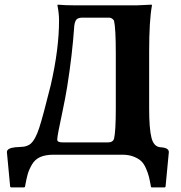

<svg xmlns="http://www.w3.org/2000/svg" viewBox="-20 -668 780 829"><path d="M446.8 -53.2Q466.8 -53.2 472.2 -67.9Q480 -100.1 480 -200.2V-436Q480 -546.9 472.2 -579.1Q463.4 -592.3 449.2 -591.8H335.9Q317.9 -591.8 310.5 -584Q303.2 -576.2 300.8 -557.1Q292 -430.2 270 -293Q262.2 -245.1 250.5 -189.9Q238.8 -134.8 232.9 -104.5Q227.1 -74.2 227.1 -64.9Q227.1 -52.7 252 -53.2ZM210.9 0Q176.8 0 153.8 10Q130.9 20 117.9 42.5Q105 64.9 99.6 84Q94.2 103 87.9 138.2L85 141.1H26.9L23.9 138.2L9.8 -11.2Q9.8 -28.3 45.9 -32.2Q48.8 -32.2 63 -33.2Q77.1 -34.2 82.5 -34.7Q87.9 -35.2 96.9 -38.6Q106 -42 111.8 -46.9Q132.8 -64.9 149.4 -116Q166 -167 199.2 -300.8Q235.4 -459 234.9 -581.1Q234.9 -609.9 228 -645L229 -647.9Q261.2 -645 301.8 -645H571.8L634.8 -647.9L636.2 -645Q624 -580.1 624 -444.8V-200.2Q624 -112.3 634 -73.2Q644 -34.2 672.9 -32.2Q709 -30.3 709 -11.2L694.8 138.2L691.9 141.1H633.8L631.8 138.2Q627 111.3 623 95.2Q619.1 79.1 610.1 58.6Q601.1 38.1 589.1 27.1Q577.1 16.1 556.6 8.1Q536.1 0 507.8 0Z"/></svg>

Font: Linux Biolinum O
Style: Bold
Weight: 700
Designer: Philipp H. Poll
Foundry: Philipp H. Poll
Version: Version 1.3.2